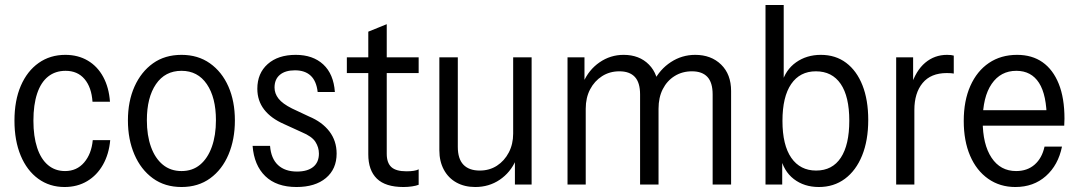

<svg xmlns="http://www.w3.org/2000/svg" viewBox="-20 -740 4327 770"><path d="M239 10Q179 10 133.5 -23Q88 -56 63 -116Q38 -176 38 -256Q38 -337 63.5 -396Q89 -455 135 -487.5Q181 -520 242 -520Q293 -520 332 -497Q371 -474 394 -431.5Q417 -389 421 -332H351Q347 -390 319 -423Q291 -456 243 -456Q202 -456 173 -433Q144 -410 129 -365Q114 -320 114 -256Q114 -193 129 -147.5Q144 -102 172.5 -78Q201 -54 241 -54Q288 -54 317.5 -88.5Q347 -123 352 -178H422Q417 -122 393 -79.5Q369 -37 329.5 -13.5Q290 10 239 10Z M708 10Q641 10 593 -25Q545 -60 519 -120.5Q493 -181 493 -257Q493 -334 519.5 -393Q546 -452 593.5 -486Q641 -520 708 -520Q774 -520 822 -486Q870 -452 896 -393Q922 -334 922 -257Q922 -181 896.5 -120.5Q871 -60 823 -25Q775 10 708 10ZM708 -54Q752 -54 782.5 -79.5Q813 -105 829.5 -151Q846 -197 846 -258Q846 -349 809.5 -402.5Q773 -456 708 -456Q642 -456 605.5 -402.5Q569 -349 569 -258Q569 -197 585.5 -151Q602 -105 633 -79.5Q664 -54 708 -54Z M1169 10Q1089 10 1044 -33.5Q999 -77 993 -155H1063Q1067 -104 1095 -78Q1123 -52 1171 -52Q1213 -52 1236 -70.5Q1259 -89 1259 -124Q1259 -149 1245 -171Q1231 -193 1190 -210L1120 -242Q1067 -265 1039.5 -300.5Q1012 -336 1012 -384Q1012 -446 1053.5 -483Q1095 -520 1166 -520Q1235 -520 1276.5 -481.5Q1318 -443 1323 -371H1254Q1249 -415 1226 -436.5Q1203 -458 1163 -458Q1124 -458 1102.5 -440Q1081 -422 1081 -389Q1081 -365 1097 -344.5Q1113 -324 1151 -305L1219 -273Q1272 -251 1301 -213Q1330 -175 1330 -124Q1330 -62 1287 -26Q1244 10 1169 10Z M1598 10Q1526 10 1491.5 -23.5Q1457 -57 1457 -121V-613L1531 -643V-123Q1531 -87 1549.5 -70Q1568 -53 1610 -53Q1627 -53 1639.5 -55Q1652 -57 1659 -61V1Q1649 5 1632.5 7.5Q1616 10 1598 10ZM1371 -447V-510H1659V-447Z M1886 10Q1843 10 1810.5 -8Q1778 -26 1760 -59.5Q1742 -93 1742 -137V-510H1816V-151Q1816 -103 1838.5 -79.5Q1861 -56 1904 -56Q1943 -56 1973 -75.5Q2003 -95 2020.5 -128.5Q2038 -162 2038 -204L2049 -98Q2027 -48 1984 -19Q1941 10 1886 10ZM2045 0V-105H2038V-510H2112V0Z M2256 0V-510H2324V-402H2329V0ZM2547 0V-361Q2547 -409 2526 -431.5Q2505 -454 2464 -454Q2425 -454 2394.5 -434.5Q2364 -415 2346.5 -381.5Q2329 -348 2329 -304L2319 -409Q2341 -460 2384.5 -490Q2428 -520 2481 -520Q2544 -520 2582.5 -481Q2621 -442 2621 -375V0ZM2838 0V-361Q2838 -409 2817 -431.5Q2796 -454 2755 -454Q2716 -454 2685.5 -435Q2655 -416 2638 -382.5Q2621 -349 2621 -304L2601 -412Q2626 -462 2670.5 -491Q2715 -520 2768 -520Q2832 -520 2872 -481Q2912 -442 2912 -375V0Z M3264 10Q3205 10 3163.5 -22Q3122 -54 3109 -114L3117 -119V0H3050V-720H3123V-399L3115 -405Q3130 -460 3172.5 -490Q3215 -520 3272 -520Q3331 -520 3373.5 -488Q3416 -456 3439 -397.5Q3462 -339 3462 -259Q3462 -177 3437.5 -116.5Q3413 -56 3368.5 -23Q3324 10 3264 10ZM3253 -56Q3318 -56 3352 -107.5Q3386 -159 3386 -256Q3386 -353 3351.5 -403.5Q3317 -454 3252 -454Q3188 -454 3153 -403Q3118 -352 3118 -255Q3118 -158 3153.5 -107Q3189 -56 3253 -56Z M3574 0V-510H3642V-392H3647V0ZM3647 -299 3633 -394Q3653 -457 3690.5 -488.5Q3728 -520 3778 -520Q3796 -520 3805 -517V-445Q3801 -446 3793.5 -446.5Q3786 -447 3777 -447Q3713 -447 3680 -407Q3647 -367 3647 -299Z M4052 10Q3990 10 3943 -23Q3896 -56 3870.5 -115.5Q3845 -175 3845 -255Q3845 -336 3871.5 -395.5Q3898 -455 3946 -487.5Q3994 -520 4059 -520Q4119 -520 4161 -490.5Q4203 -461 4226 -404Q4249 -347 4249 -264Q4249 -257 4248.5 -250.5Q4248 -244 4248 -236H3897V-298H4205L4178 -259Q4178 -359 4147 -407.5Q4116 -456 4056 -456Q3993 -456 3957 -403.5Q3921 -351 3921 -255Q3921 -161 3956.5 -107.5Q3992 -54 4055 -54Q4100 -54 4129.5 -80Q4159 -106 4169 -152H4239Q4224 -78 4174.5 -34Q4125 10 4052 10Z"/></svg>

Font: Instrument Sans SemiCondensed
Style: Regular
Weight: 400
Width: 4
Designer: Rodrigo Fuenzalida
Foundry: fragTYPE
Version: Version 1.000;gftools[0.9.28]